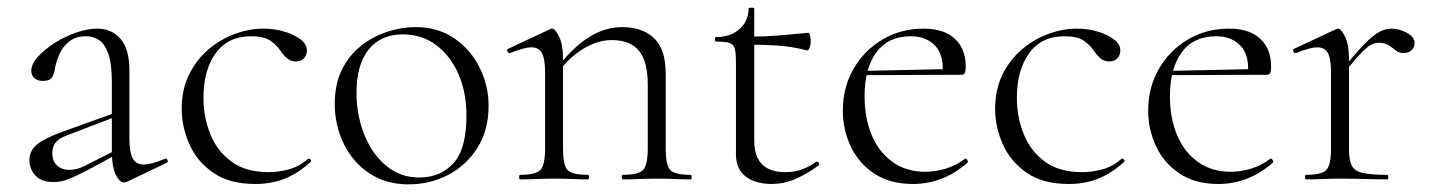

<svg xmlns="http://www.w3.org/2000/svg" viewBox="-20 -470 3756 503"><path d="M313 6Q309 8 305 8Q293 8 283 -13Q273 -34 273 -74V-255Q273 -304 263.5 -330Q254 -356 238.5 -365.5Q223 -375 205 -375Q178 -375 161 -361Q144 -347 135.5 -327.5Q127 -308 124 -291Q123 -281 117.5 -269.5Q112 -258 92 -258Q79 -258 70.5 -265Q62 -272 62 -285Q62 -302 79 -321Q96 -340 122.5 -357Q149 -374 179 -384.5Q209 -395 235 -395Q272 -395 295.5 -368.5Q319 -342 319 -285V-108Q319 -72 327.5 -55.5Q336 -39 357 -39Q376 -39 412 -54Q417 -56 419 -50.5Q421 -45 416 -43ZM120 7Q88 7 72.5 -10.5Q57 -28 57 -50Q57 -76 78 -92.5Q99 -109 147 -126L283 -175L285 -165L157 -116Q135 -108 126 -97Q117 -86 117 -69Q117 -48 129.5 -36.5Q142 -25 161 -25Q172 -25 181.5 -27.5Q191 -30 199 -34L292 -81L294 -70L207 -23Q176 -7 157.5 0Q139 7 120 7Z M649 12Q581 12 538.5 -17.5Q496 -47 476 -92.5Q456 -138 456 -185Q456 -235 475 -274Q494 -313 525.5 -340Q557 -367 595 -381Q633 -395 670 -395Q698 -395 724 -387.5Q750 -380 767 -367Q784 -354 784 -338Q784 -326 776.5 -317.5Q769 -309 755 -309Q741 -309 731 -318Q721 -327 715 -337Q703 -354 686.5 -364.5Q670 -375 638 -375Q577 -375 545 -330.5Q513 -286 513 -214Q513 -163 531 -118.5Q549 -74 586.5 -46.5Q624 -19 684 -19Q710 -19 737.5 -26.5Q765 -34 787 -54Q790 -56 793.5 -52Q797 -48 794 -46Q760 -15 725 -1.5Q690 12 649 12Z M1050 13Q991 13 947.5 -16Q904 -45 880.5 -93.5Q857 -142 857 -198Q857 -250 876 -288Q895 -326 926.5 -350.5Q958 -375 995 -387Q1032 -399 1068 -399Q1128 -399 1171 -369Q1214 -339 1237 -292Q1260 -245 1260 -193Q1260 -129 1231 -83Q1202 -37 1154.5 -12Q1107 13 1050 13ZM1078 -5Q1134 -5 1168 -42.5Q1202 -80 1202 -167Q1202 -228 1181 -276Q1160 -324 1122.5 -352Q1085 -380 1035 -380Q978 -380 946 -340.5Q914 -301 914 -227Q914 -168 934.5 -117Q955 -66 992 -35.5Q1029 -5 1078 -5Z M1612 0Q1609 0 1609 -6Q1609 -12 1612 -12Q1653 -12 1665 -25Q1677 -38 1677 -81V-248Q1677 -309 1654 -337Q1631 -365 1582 -365Q1544 -365 1504.5 -340Q1465 -315 1436 -271L1432 -283Q1479 -345 1522 -372Q1565 -399 1609 -399Q1664 -399 1694 -369.5Q1724 -340 1724 -278V-81Q1724 -38 1735.5 -25Q1747 -12 1789 -12Q1792 -12 1792 -6Q1792 0 1789 0Q1772 0 1749 -1Q1726 -2 1701 -2Q1676 -2 1652.5 -1Q1629 0 1612 0ZM1343 0Q1340 0 1340 -6Q1340 -12 1343 -12Q1384 -12 1396 -25Q1408 -38 1408 -81V-281Q1408 -315 1400 -330.5Q1392 -346 1372 -346Q1362 -346 1348 -342Q1334 -338 1316 -331Q1312 -330 1309.5 -335Q1307 -340 1311 -342L1422 -394Q1424 -395 1427 -395Q1434 -395 1444.5 -374.5Q1455 -354 1455 -315V-81Q1455 -38 1466.5 -25Q1478 -12 1520 -12Q1523 -12 1523 -6Q1523 0 1520 0Q1503 0 1480 -1Q1457 -2 1432 -2Q1407 -2 1383.5 -1Q1360 0 1343 0Z M2001 12Q1977 12 1955.5 4.5Q1934 -3 1921 -20.5Q1908 -38 1908 -68V-306Q1908 -331 1905 -342.5Q1902 -354 1891 -357.5Q1880 -361 1856 -361Q1853 -361 1853 -367Q1853 -373 1856 -373Q1894 -373 1917.5 -394Q1941 -415 1941 -447Q1941 -450 1948.5 -450Q1956 -450 1956 -447V-102Q1956 -60 1976.5 -39.5Q1997 -19 2037 -19Q2064 -19 2084.5 -27.5Q2105 -36 2118 -46Q2122 -48 2125 -43.5Q2128 -39 2124 -36Q2087 -10 2059 1Q2031 12 2001 12ZM2094 -338Q2055 -348 2019.5 -350.5Q1984 -353 1944 -353V-374Q1983 -374 2019.5 -377Q2056 -380 2097 -384Q2100 -384 2102 -377.5Q2104 -371 2104 -361Q2104 -354 2101 -345.5Q2098 -337 2094 -338Z M2372 12Q2311 12 2270 -15.5Q2229 -43 2208.5 -87Q2188 -131 2188 -180Q2188 -241 2216 -289.5Q2244 -338 2292 -366.5Q2340 -395 2400 -395Q2453 -395 2481.5 -368.5Q2510 -342 2510 -296Q2510 -285 2508 -279.5Q2506 -274 2498 -274H2449Q2454 -324 2430.5 -349.5Q2407 -375 2366 -375Q2307 -375 2276 -333Q2245 -291 2245 -218Q2245 -161 2263.5 -116.5Q2282 -72 2318 -46Q2354 -20 2404 -20Q2430 -20 2457 -28Q2484 -36 2508 -54Q2510 -56 2513.5 -51.5Q2517 -47 2515 -44Q2480 -14 2444.5 -1Q2409 12 2372 12ZM2232 -273 2231 -284 2461 -289V-274Z M2780 12Q2712 12 2669.5 -17.5Q2627 -47 2607 -92.5Q2587 -138 2587 -185Q2587 -235 2606 -274Q2625 -313 2656.5 -340Q2688 -367 2726 -381Q2764 -395 2801 -395Q2829 -395 2855 -387.5Q2881 -380 2898 -367Q2915 -354 2915 -338Q2915 -326 2907.5 -317.5Q2900 -309 2886 -309Q2872 -309 2862 -318Q2852 -327 2846 -337Q2834 -354 2817.5 -364.5Q2801 -375 2769 -375Q2708 -375 2676 -330.5Q2644 -286 2644 -214Q2644 -163 2662 -118.5Q2680 -74 2717.5 -46.5Q2755 -19 2815 -19Q2841 -19 2868.5 -26.5Q2896 -34 2918 -54Q2921 -56 2924.5 -52Q2928 -48 2925 -46Q2891 -15 2856 -1.5Q2821 12 2780 12Z M3172 12Q3111 12 3070 -15.5Q3029 -43 3008.5 -87Q2988 -131 2988 -180Q2988 -241 3016 -289.5Q3044 -338 3092 -366.5Q3140 -395 3200 -395Q3253 -395 3281.5 -368.5Q3310 -342 3310 -296Q3310 -285 3308 -279.5Q3306 -274 3298 -274H3249Q3254 -324 3230.5 -349.5Q3207 -375 3166 -375Q3107 -375 3076 -333Q3045 -291 3045 -218Q3045 -161 3063.5 -116.5Q3082 -72 3118 -46Q3154 -20 3204 -20Q3230 -20 3257 -28Q3284 -36 3308 -54Q3310 -56 3313.5 -51.5Q3317 -47 3315 -44Q3280 -14 3244.5 -1Q3209 12 3172 12ZM3032 -273 3031 -284 3261 -289V-274Z M3495 -271 3491 -281Q3528 -327 3551.5 -351.5Q3575 -376 3592 -385.5Q3609 -395 3625 -395Q3646 -395 3666 -384Q3686 -373 3686 -357Q3686 -347 3678.5 -339Q3671 -331 3657 -331Q3645 -331 3636.5 -338Q3628 -345 3618 -351.5Q3608 -358 3591 -358Q3582 -358 3571.5 -352.5Q3561 -347 3543.5 -328.5Q3526 -310 3495 -271ZM3402 0Q3399 0 3399 -6Q3399 -12 3402 -12Q3443 -12 3455 -25Q3467 -38 3467 -81V-281Q3467 -315 3459 -330.5Q3451 -346 3431 -346Q3421 -346 3407 -342Q3393 -338 3375 -331Q3371 -330 3368.5 -335Q3366 -340 3370 -342L3481 -394Q3483 -395 3486 -395Q3493 -395 3503.5 -374.5Q3514 -354 3514 -315V-81Q3514 -52 3521 -37Q3528 -22 3549.5 -17Q3571 -12 3614 -12Q3617 -12 3617 -6Q3617 0 3614 0Q3590 0 3558 -1Q3526 -2 3491 -2Q3466 -2 3442.5 -1Q3419 0 3402 0Z"/></svg>

Font: Cormorant Light Light
Style: Regular
Weight: 300
Version: Version 4.000